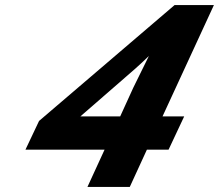

<svg xmlns="http://www.w3.org/2000/svg" viewBox="-20 -734 869 762"><path d="M711 -272H625L829 -714H673L135 -254L81 -140H395L327 8H495L563 -140H649ZM457 -272H299L514 -459C535 -477 550 -492 571 -512C551 -471 517 -402 509 -386Z"/></svg>

Font: Passageway
Style: BdSuIt
Weight: 700
Foundry: Ascender Corporation
Version: Version 1.11